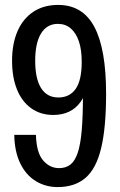

<svg xmlns="http://www.w3.org/2000/svg" viewBox="-20 -750 488 780"><path d="M214 10Q165 10 125 -14.5Q85 -39 62 -87Q39 -135 38 -202H126Q128 -130 155 -98.5Q182 -67 220 -67Q247 -67 265.5 -81Q284 -95 295.5 -128.5Q307 -162 312 -220Q317 -278 317 -366V-396L335 -403Q327 -364 308 -337Q289 -310 261 -296.5Q233 -283 196 -283Q145 -283 107 -310Q69 -337 49 -386.5Q29 -436 29 -503Q29 -573 51.5 -624Q74 -675 116 -702.5Q158 -730 216 -730Q316 -730 363.5 -640.5Q411 -551 411 -369Q411 -232 391 -148.5Q371 -65 327.5 -27.5Q284 10 214 10ZM217 -354Q263 -354 287.5 -389Q312 -424 312 -499Q312 -548 300.5 -582Q289 -616 267.5 -634.5Q246 -653 215 -653Q171 -653 147 -614.5Q123 -576 123 -503Q123 -430 147 -392Q171 -354 217 -354Z"/></svg>

Font: Instrument Sans Condensed Medium
Style: Regular
Weight: 500
Width: 3
Designer: Rodrigo Fuenzalida
Foundry: fragTYPE
Version: Version 1.000;gftools[0.9.28]